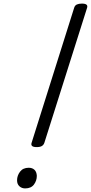

<svg xmlns="http://www.w3.org/2000/svg" viewBox="-20 -1035 506 1069"><path d="M184 -216Q148 -216 156 -240L393 -992Q397 -1005 408 -1010Q419 -1015 436 -1015Q472 -1015 465 -992L227 -240Q223 -228 213 -222Q203 -216 184 -216ZM120 14Q101 14 88 2Q75 -10 75 -31Q75 -57 91.5 -79Q108 -101 140 -101Q160 -101 172 -89.5Q184 -78 185 -56Q185 -29 169 -7.5Q153 14 120 14Z"/></svg>

Font: Playwrite US Trad Light
Style: Regular
Weight: 300
Designer: Veronika Burian, José Scaglione
Foundry: TypeTogether
Version: Version 1.003